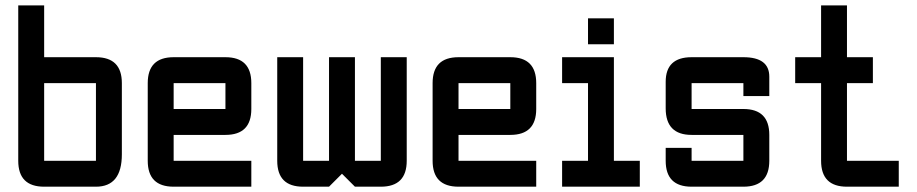

<svg xmlns="http://www.w3.org/2000/svg" viewBox="-20 -704 3458 724"><path d="M48.8 -683.6H146.5V-488.3H341.8Q439.5 -488.3 439.5 -390.6V-122.1Q439.5 0 341.8 0H146.5Q48.8 0 48.8 -97.7ZM341.8 -390.6H146.5V-97.7H341.8Z M634.8 -488.3H830.1Q927.7 -488.3 927.7 -390.6V-293Q927.7 -195.3 830.1 -195.3H634.8V-97.7H927.7V0H634.8Q537.1 0 537.1 -97.7V-390.6Q537.1 -488.3 634.8 -488.3ZM830.1 -390.6H634.8V-293H830.1Z M1220.7 -488.3H1318.4V-97.7H1416V-488.3H1513.7V-97.7Q1513.7 0 1416 0H1318.4L1269.5 -48.8L1220.7 0H1123Q1025.4 0 1025.4 -97.7V-488.3H1123V-97.7H1220.7Z M1709 -488.3H1904.3Q2002 -488.3 2002 -390.6V-293Q2002 -195.3 1904.3 -195.3H1709V-97.7H2002V0H1709Q1611.3 0 1611.3 -97.7V-390.6Q1611.3 -488.3 1709 -488.3ZM1904.3 -390.6H1709V-293H1904.3Z M2197.3 -537.1V-634.8H2294.9V-537.1ZM2099.6 0V-97.7H2197.3V-390.6H2099.6V-488.3H2294.9V-97.7H2392.6V0Z M2490.2 -146.5H2587.9V-97.7H2783.2V-195.3H2587.9Q2490.2 -195.3 2490.2 -295.4V-395.5Q2490.2 -488.3 2587.9 -488.3H2783.2Q2880.9 -488.3 2880.9 -415V-341.8H2783.2V-390.6H2587.9V-293H2783.2Q2880.9 -293 2880.9 -195.3V-97.7Q2880.9 0 2783.2 0H2587.9Q2490.2 0 2490.2 -97.7Z M3173.8 0Q3076.2 0 3076.2 -97.7V-390.6H2978.5V-488.3H3076.2V-683.6H3173.8V-488.3H3271.5V-390.6H3173.8V-97.7H3369.1V0Z"/></svg>

Font: BabelStone Runic Norn
Style: Regular
Weight: 400
Designer: Andrew West
Foundry: BabelStone
Version: Version 3.002 March 14, 2022